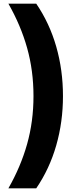

<svg xmlns="http://www.w3.org/2000/svg" viewBox="-20 -819 416 1055"><path d="M326 -291Q326 -149 289 -20Q252 109 179 216H26Q94 97 129 -27.5Q164 -152 164 -291Q164 -431 129 -555.5Q94 -680 26 -799H179Q252 -692 289 -563Q326 -434 326 -291Z"/></svg>

Font: Noto Sans Sinhala UI ExtraCondensed Black
Style: Regular
Weight: 900
Width: 2
Designer: Jelle Bosma - Monotype Design Team
Foundry: Monotype Imaging Inc.
Version: Version 2.006; ttfautohint (v1.8.4.7-5d5b)